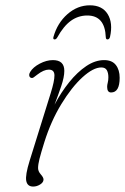

<svg xmlns="http://www.w3.org/2000/svg" viewBox="-20 -678 460 706"><path d="M92.5 -392.5Q88 -395 87.5 -401Q87 -407 91 -413.5Q101.5 -431 126.2 -444Q151 -457 174.5 -457Q216.5 -457 216.5 -417.5Q216.5 -394.5 205 -360.8Q193.5 -327 180.5 -293Q204.5 -338.5 234.5 -375.8Q264.5 -413 297.2 -435Q330 -457 363 -457Q392 -457 406 -439Q420 -421 420 -392Q420 -338 388.5 -338Q374 -338 374 -358.5Q374 -365.5 376.2 -374Q378.5 -382.5 378.5 -394Q378.5 -410 372.8 -420Q367 -430 352.5 -430Q323 -430 283.2 -393.8Q243.5 -357.5 205.5 -295.2Q167.5 -233 143 -155Q130.5 -115 125.2 -94Q120 -73 120 -60Q120 -48 130 -36.8Q140 -25.5 140 -18Q140 -7.5 127.8 0.2Q115.5 8 102 8Q80.5 8 76.5 -13Q72.5 -34 89 -87L166 -334Q180.5 -380 180.2 -401Q180 -422 159.5 -422Q141 -422 117 -403.5Q109.5 -397.5 103.8 -393.5Q98 -389.5 92.5 -392.5ZM301 -621Q268 -621 241 -601.8Q214 -582.5 191 -541Q186.5 -533 181 -533Q174 -533 176.5 -542Q191 -593.5 228 -626Q265 -658.5 310.5 -658.5Q356 -658.5 376 -626Q396 -593.5 384.5 -542Q382 -533 375 -533Q369.5 -533 369 -541Q366 -621 301 -621Z"/></svg>

Font: Fraunces 9pt SuperSoft Thin
Style: Italic
Weight: 100
Italic angle: -16°
Version: Version 1.000;[0bf87f6ff]